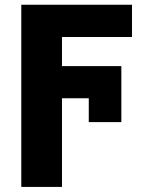

<svg xmlns="http://www.w3.org/2000/svg" viewBox="-20 -565 629 789"><path d="M67.5 203.1V-545.5H522.4V-413H234.7V-293.3H478.7V-63.2H344.8V-161.2H234.7V203.1Z"/></svg>

Font: Inter P Extra Bold
Style: Regular
Weight: 800
Designer: Rasmus Andersson
Foundry: rsms
Version: Version 3.018;git-588b23468